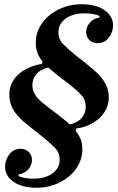

<svg xmlns="http://www.w3.org/2000/svg" viewBox="-20 -730 558 907"><path d="M152 157Q120 157 92.5 150Q65 143 45.5 130Q26 117 15 99Q4 81 4 58Q4 25 24 -1Q44 -27 77 -27Q102 -27 116.5 -11.5Q131 4 131 26Q131 49 114 69.5Q97 90 68 94V102Q96 114 137 114Q194 114 228 89Q262 64 262 24Q262 -8 240.5 -30.5Q219 -53 187 -79L134 -121Q111 -139 91 -156Q71 -173 56 -192.5Q41 -212 32.5 -234Q24 -256 24 -284Q24 -312 35.5 -336.5Q47 -361 68 -379.5Q89 -398 117 -410.5Q145 -423 178 -428L181 -439Q165 -459 157 -480Q149 -501 149 -530Q149 -566 165.5 -598.5Q182 -631 211 -655.5Q240 -680 279.5 -695Q319 -710 366 -710Q398 -710 425.5 -703Q453 -696 472.5 -683Q492 -670 503 -651.5Q514 -633 514 -611Q514 -578 494 -552Q474 -526 441 -526Q416 -526 401.5 -541.5Q387 -557 387 -579Q387 -602 404 -622.5Q421 -643 450 -647V-655Q421 -667 381 -667Q324 -667 290 -642Q256 -617 256 -577Q256 -545 277.5 -522.5Q299 -500 331 -474L384 -432Q406 -414 426 -397Q446 -380 461 -360.5Q476 -341 485 -319Q494 -297 494 -269Q494 -241 482.5 -216.5Q471 -192 450 -172.5Q429 -153 401 -140Q373 -127 340 -123L337 -112Q353 -92 361 -72Q369 -52 369 -23Q369 13 352.5 45.5Q336 78 307 102.5Q278 127 238.5 142Q199 157 152 157ZM133 -328Q133 -311 138.5 -297Q144 -283 154 -271Q164 -259 178 -247Q192 -235 209 -222L262 -182Q276 -171 287.5 -161Q299 -151 310 -142Q348 -151 366.5 -173.5Q385 -196 385 -225Q385 -259 364 -281.5Q343 -304 309 -331L256 -371Q242 -382 230.5 -392Q219 -402 208 -411Q170 -402 151.5 -379.5Q133 -357 133 -328Z"/></svg>

Font: IBM Plex Serif SemiBold
Style: Italic
Weight: 600
Italic angle: -14°
Designer: Mike Abbink, Paul van der Laan, Pieter van Rosmalen
Foundry: Bold Monday
Version: Version 2.5